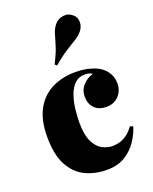

<svg xmlns="http://www.w3.org/2000/svg" viewBox="-156 -922 815 1022"><g transform="rotate(-20 251.5 -411.0)"><path d="M287 -533Q331 -533 365 -524Q399 -515 419 -503Q446 -487 462.5 -460.5Q479 -434 479 -399Q479 -358 452 -330Q425 -302 383 -302Q339 -302 315 -327Q291 -352 291 -392Q291 -430 315.5 -456.5Q340 -483 373 -492Q366 -497 356.5 -500.5Q347 -504 333 -504Q297 -504 274.5 -482.5Q252 -461 239.5 -426Q227 -391 222 -351Q217 -311 217 -273Q217 -203 236 -164Q255 -125 284 -110Q313 -95 342 -95Q356 -95 375.5 -99Q395 -103 418 -117.5Q441 -132 463 -162L480 -156Q468 -116 441.5 -76.5Q415 -37 373 -11.5Q331 14 271 14Q204 14 149.5 -12Q95 -38 62.5 -98Q30 -158 30 -259Q30 -355 64 -415.5Q98 -476 156.5 -504.5Q215 -533 287 -533ZM382 -820Q402 -804 402.5 -777Q403 -750 386 -729Q370 -709 346.5 -694.5Q323 -680 290 -659.5Q257 -639 210 -599L199 -608Q228 -665 239 -702.5Q250 -740 258 -766Q266 -792 284 -812Q300 -831 329.5 -835.5Q359 -840 382 -820Z"/></g></svg>

Font: Playfair Display Black
Style: Regular
Weight: 900
Designer: Claus Eggers Sørensen
Foundry: Claus Eggers Sørensen
Version: Version 1.203